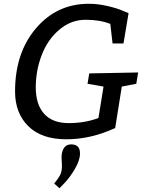

<svg xmlns="http://www.w3.org/2000/svg" viewBox="-20 -730 764 1020"><path d="M592 -50Q463 10 332 10Q201 10 130.5 -59.5Q60 -129 60 -244Q60 -449 171 -579.5Q282 -710 452 -710Q501 -710 553.5 -697.5Q606 -685 634 -672L663 -660L636 -499H578L566 -603Q511 -625 434.5 -625Q358 -625 296 -573Q234 -521 202 -438.5Q170 -356 170 -265.5Q170 -175 214.5 -125.5Q259 -76 345 -76Q431 -76 503 -103L530 -270L445 -285L454 -340L714 -345L704 -285L627 -270ZM309 150 307 106Q307 76 319.5 56.5Q332 37 358 37Q405 37 405 85Q405 122 377.5 168Q350 214 323 242L296 270L268 245Q292 215 300.5 197.5Q309 180 309 150Z"/></svg>

Font: Bitter
Style: Italic
Weight: 400
Italic angle: -9°
Designer: Sol Matas
Foundry: Sol Matas
Version: Version 1.001